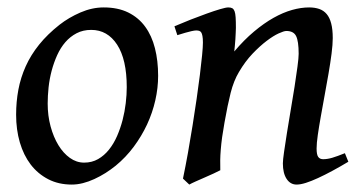

<svg xmlns="http://www.w3.org/2000/svg" viewBox="-20 -477 975 517"><path d="M321.3 -242.2Q321.3 -316.9 295.4 -356.7Q269.5 -396.5 225.6 -396.5Q203.6 -396.5 186.3 -387.5Q168.9 -378.4 156 -363.5Q143.1 -348.6 134 -328.6Q125 -308.6 119.1 -286.6Q113.3 -264.6 110.8 -241.7Q108.4 -218.8 108.4 -198.2Q108.4 -165.5 116.2 -136.7Q124 -107.9 137.2 -86.2Q150.4 -64.5 168.2 -51.8Q186 -39.1 206.5 -39.1Q227.5 -39.1 244.1 -48.6Q260.7 -58.1 273.4 -74Q286.1 -89.8 295.2 -110.6Q304.2 -131.3 310.1 -153.8Q315.9 -176.3 318.6 -199.2Q321.3 -222.2 321.3 -242.2ZM405.8 -272.9Q405.8 -240.2 398.2 -206.8Q390.6 -173.3 376 -141.8Q361.3 -110.4 340.1 -81.8Q318.8 -53.2 291.5 -30.8Q278.8 -20.5 264.2 -11.2Q249.5 -2 234.1 5.1Q218.8 12.2 203.4 16.1Q188 20 173.3 20Q137.7 20 109.9 5.6Q82 -8.8 62.7 -33.9Q43.5 -59.1 33.4 -93.5Q23.4 -127.9 23.4 -168Q23.4 -203.1 29.5 -235.6Q35.6 -268.1 49.3 -298.6Q63 -329.1 85.4 -356.9Q107.9 -384.8 140.1 -410.2Q165 -429.7 196.5 -443.4Q228 -457 259.3 -457Q297.4 -457 325.2 -443.4Q353 -429.7 370.8 -405.3Q388.7 -380.9 397.2 -347.2Q405.8 -313.5 405.8 -272.9Z M918 -41.5Q896 -28.3 875.2 -17.1Q854.5 -5.9 836.4 2.4Q818.4 10.7 803.7 15.4Q789.1 20 778.8 20Q761.7 20 751.7 4.6Q741.7 -10.7 741.7 -37.1Q741.7 -45.9 744.9 -68.1Q748 -90.3 752.7 -119.4Q757.3 -148.4 762.9 -181.2Q768.6 -213.9 773.2 -243.7Q777.8 -273.4 781 -297.4Q784.2 -321.3 784.2 -332Q784.2 -366.2 777.3 -379.9Q770.5 -393.6 751 -393.6Q744.6 -393.6 730.2 -387Q715.8 -380.4 697.8 -366.7Q679.7 -353 659.9 -332.3Q640.1 -311.5 623.5 -283.2Q609.4 -259.8 601.1 -227.1Q592.8 -194.3 584.5 -147Q580.6 -125 578.1 -107.4Q575.7 -89.8 574.5 -74.5Q573.2 -59.1 573 -45.7Q572.8 -32.2 573.2 -18.6Q566.9 -15.1 555.2 -9.8Q543.5 -4.4 531 1Q518.6 6.3 507.1 11.5Q495.6 16.6 489.7 20L472.7 3.9Q479.5 -28.8 486.1 -65.4Q492.7 -102.1 498.5 -138.9Q504.4 -175.8 509.5 -210.9Q514.6 -246.1 518.3 -275.9Q522 -305.7 524.2 -328.4Q526.4 -351.1 526.4 -362.3Q526.4 -373.5 525.1 -380.1Q523.9 -386.7 521.7 -389.9Q519.5 -393.1 516.1 -394Q512.7 -395 508.3 -395Q503.9 -395 495.4 -393.1Q486.8 -391.1 478.5 -388.7Q468.8 -385.7 457.5 -382.3L449.7 -406.2Q470.2 -415 493.2 -424.1Q516.1 -433.1 536.6 -440.4Q557.1 -447.8 572.8 -452.4Q588.4 -457 594.7 -457Q601.6 -457 605.5 -454.8Q609.4 -452.6 611.6 -446.8Q613.8 -440.9 614.5 -430.2Q615.2 -419.4 615.2 -401.9Q615.2 -396.5 614.7 -388.4Q614.3 -380.4 613.8 -371.1Q613.3 -361.8 612.3 -353Q611.3 -344.2 610.8 -338.4Q637.2 -369.6 664.1 -392.1Q690.9 -414.6 716.6 -429Q742.2 -443.4 766.4 -450.2Q790.5 -457 812.5 -457Q827.6 -457 839.6 -452.9Q851.6 -448.7 859.6 -439.2Q867.7 -429.7 871.8 -413.8Q876 -397.9 876 -374.5Q876 -357.4 872.8 -332.5Q869.6 -307.6 864.7 -279.3Q859.9 -251 854.2 -220.7Q848.6 -190.4 843.8 -163.1Q838.9 -135.7 835.7 -113.3Q832.5 -90.8 832.5 -77.1Q832.5 -60.5 836.9 -54.4Q841.3 -48.3 850.1 -48.3Q861.3 -48.3 874.8 -52.2Q888.2 -56.2 908.7 -64.5Z"/></svg>

Font: Gentium Book Basic
Style: Italic
Weight: 400
Italic angle: -8°
Designer: J. Victor Gaultney and Annie Olsen
Foundry: SIL International
Version: Version 1.102; 2013; Maintenance release